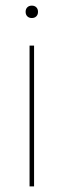

<svg xmlns="http://www.w3.org/2000/svg" viewBox="-20 -662 226 682"><path d="M93 -598Q83 -598 77 -604Q71 -610 71 -620Q71 -630 77 -636Q83 -642 93 -642Q103 -642 109 -636Q115 -630 115 -620Q115 -610 109 -604Q103 -598 93 -598ZM101 -500V0H85V-500Z"/></svg>

Font: Work Sans Thin
Style: Regular
Weight: 250
Designer: Wei Huang
Foundry: Wei Huang
Version: Version 2.012